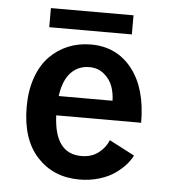

<svg xmlns="http://www.w3.org/2000/svg" viewBox="-49 -683 668 741"><g transform="rotate(5 285.0 -313.0)"><path d="M118.5 -638.5H438.5V-564.5H118.5ZM487.5 -99.5Q479 -82 463.2 -64Q447.5 -46 423 -28.5Q398.5 -11 362.5 0Q326.5 11 285 11Q184.5 11 121.5 -57.2Q58.5 -125.5 58.5 -251Q58.5 -314.5 76.5 -365Q94.5 -415.5 125.8 -447.2Q157 -479 197.5 -495.5Q238 -512 285 -512Q385 -512 444.5 -436.5Q504 -361 504 -228H175Q181 -80 285 -80Q325 -80 352 -101.2Q379 -122.5 389.5 -150.5ZM286.5 -424.5Q243.5 -424.5 215 -394.5Q186.5 -364.5 178 -303H386.5Q386 -332 376.8 -358.2Q367.5 -384.5 344 -404.5Q320.5 -424.5 286.5 -424.5Z"/></g></svg>

Font: League Mono Narrow Medium
Style: Regular
Weight: 500
Width: 3
Designer: Tyler Finck
Foundry: The League of Moveable Type / Tyler Finck
Version: Version 2.210